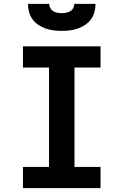

<svg xmlns="http://www.w3.org/2000/svg" viewBox="-20 -975 640 995"><path d="M99 0V-110H234V-625H99V-735H501V-625H366V-110H501V0ZM300 -815Q279 -815 258 -817.5Q237 -820 217 -827Q197 -834 179 -846Q161 -858 148.5 -875Q136 -892 130.5 -913Q125 -934 125 -955H235Q235 -944 240.5 -933.5Q246 -923 256 -917Q266 -911 277.5 -909Q289 -907 300 -907Q311 -907 322.5 -909Q334 -911 344 -917Q354 -923 359.5 -933.5Q365 -944 365 -955H475Q475 -934 469.5 -913Q464 -892 451.5 -875Q439 -858 421 -846Q403 -834 383 -827Q363 -820 342 -817.5Q321 -815 300 -815Z"/></svg>

Font: Iosevka Curly Slab XBdEx
Style: Regular
Weight: 800
Width: 7
Monospace: yes
Designer: Belleve Invis
Foundry: Belleve Invis
Version: Version 11.0.0; ttfautohint (v1.8.3)